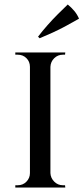

<svg xmlns="http://www.w3.org/2000/svg" viewBox="-20 -833 371 853"><path d="M204 -600V0H113V-600ZM116 -64V0H48V-10Q48 -10 53.5 -10Q59 -10 59 -10Q82 -10 97.5 -26Q113 -42 113 -64ZM202 -64H204Q205 -42 221 -26Q237 -10 259 -10Q259 -10 264 -10Q269 -10 269 -10L270 0H202ZM202 -536V-600H270L269 -590Q269 -590 264 -590Q259 -590 259 -590Q237 -590 221 -574.5Q205 -559 204 -536ZM116 -536H113Q113 -559 97.5 -574.5Q82 -590 59 -590Q59 -590 53.5 -590Q48 -590 48 -590V-600H116ZM149 -670Q168 -695 190.5 -720.5Q213 -746 236.5 -769.5Q260 -793 281 -813Q297 -800 310 -784.5Q323 -769 331 -750Q303 -734 273.5 -718Q244 -702 214.5 -688.5Q185 -675 156 -663Z"/></svg>

Font: Cinzel Medium
Style: Regular
Weight: 500
Designer: Natanael Gama
Version: Version 2.000